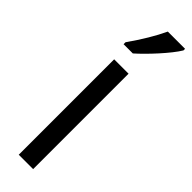

<svg xmlns="http://www.w3.org/2000/svg" viewBox="-265 -831 764 764"><g transform="rotate(45 117.5 -449.0)"><path d="M235 -823V-832H138C117 -787 87 -737 49 -683V-672H101C142 -708 210 -781 235 -823ZM146 -66V-603H65V-66Z"/></g></svg>

Font: Noto Sans Malayalam UI ExtraCondensed
Style: Regular
Weight: 400
Width: 2
Designer: Jelle Bosma - Monotype Design Team
Foundry: Monotype Imaging Inc.
Version: Version 2.104